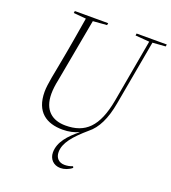

<svg xmlns="http://www.w3.org/2000/svg" viewBox="-160 -792 1017 1142"><g transform="rotate(20 349.0 -220.5)"><path d="M354 233C378 233 406 223 426 206L422 197C404 204 388 207 371 207C334 207 312 183 312 147C312 89 358 35 437 -33C488 -73 522 -142 540 -243L614 -655L696 -661L698 -674H507L505 -661L594 -654L523 -256C491 -80 420 -15 296 -15C213 -15 153 -59 153 -165C153 -191 157 -222 164 -255L237 -654L325 -661L327 -674H116L114 -661L193 -654C177 -560 165 -481 137 -334L122 -255C116 -220 111 -188 111 -162C111 -34 186 14 288 14C327 14 361 6 389 -7V-6C331 41 281 94 281 160C281 202 310 233 354 233Z"/></g></svg>

Font: Source Serif 4 Display Light
Style: Italic
Weight: 300
Italic angle: -12°
Designer: Frank Grießhammer
Foundry: Adobe Systems Incorporated
Version: Version 4.004;hotconv 1.0.117;makeotfexe 2.5.65602